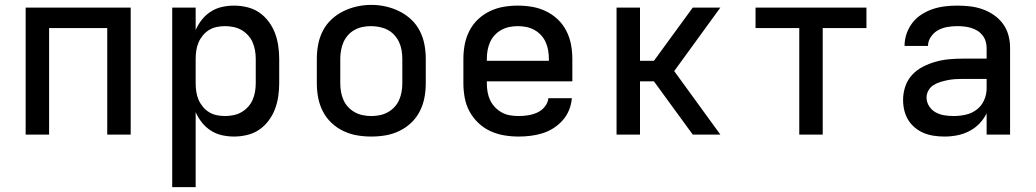

<svg xmlns="http://www.w3.org/2000/svg" viewBox="-20 -551 4240 786"><path d="M85 0V-520H515V0H419V-436H181V0Z M685 215V-520H781V-428Q791 -451 806.5 -470.5Q822 -490 843 -503.5Q864 -517 888.5 -522.5Q913 -528 938 -528Q965 -528 992 -521.5Q1019 -515 1041 -500Q1063 -485 1079.5 -463Q1096 -441 1105.5 -416Q1115 -391 1119 -364Q1123 -337 1123 -310V-210Q1123 -183 1119 -156Q1115 -129 1105.5 -104Q1096 -79 1079.5 -57Q1063 -35 1041 -20Q1019 -5 992 1.5Q965 8 938 8Q913 8 888.5 2.5Q864 -3 843 -16.5Q822 -30 806.5 -49.5Q791 -69 781 -92V215ZM901 -76Q918 -76 935.5 -79.5Q953 -83 968 -91.5Q983 -100 995 -113Q1007 -126 1014 -142Q1021 -158 1024 -175.5Q1027 -193 1027 -210V-310Q1027 -327 1024 -344.5Q1021 -362 1014 -378Q1007 -394 995 -407Q983 -420 968 -428.5Q953 -437 935.5 -440.5Q918 -444 901 -444Q884 -444 867 -440.5Q850 -437 835.5 -428Q821 -419 810 -405.5Q799 -392 792.5 -376.5Q786 -361 783.5 -344Q781 -327 781 -310V-210Q781 -193 783.5 -176Q786 -159 792.5 -143.5Q799 -128 810 -114.5Q821 -101 835.5 -92Q850 -83 867 -79.5Q884 -76 901 -76Z M1500 8Q1470 8 1441 3Q1412 -2 1385 -15Q1358 -28 1336.5 -48.5Q1315 -69 1301.5 -95.5Q1288 -122 1282.5 -151Q1277 -180 1277 -210V-310Q1277 -340 1282.5 -369Q1288 -398 1301.5 -424.5Q1315 -451 1337 -471.5Q1359 -492 1385.5 -505Q1412 -518 1441 -524.5Q1470 -531 1500 -531Q1530 -531 1559 -524.5Q1588 -518 1614.5 -505Q1641 -492 1663 -471.5Q1685 -451 1698.5 -424.5Q1712 -398 1717.5 -369Q1723 -340 1723 -310V-210Q1723 -180 1717.5 -151Q1712 -122 1698.5 -95.5Q1685 -69 1663.5 -48.5Q1642 -28 1615 -15Q1588 -2 1559 3Q1530 8 1500 8ZM1500 -76Q1518 -76 1535 -79.5Q1552 -83 1567.5 -91.5Q1583 -100 1595 -113Q1607 -126 1614 -142Q1621 -158 1624 -175Q1627 -192 1627 -210V-310Q1627 -328 1624 -345.5Q1621 -363 1613.5 -379Q1606 -395 1594 -408Q1582 -421 1566.5 -429Q1551 -437 1533.5 -440.5Q1516 -444 1498 -444Q1481 -444 1464 -440.5Q1447 -437 1431.5 -428.5Q1416 -420 1404.5 -407Q1393 -394 1386 -378Q1379 -362 1376 -344.5Q1373 -327 1373 -310V-210Q1373 -192 1376 -175Q1379 -158 1386 -142Q1393 -126 1405 -113Q1417 -100 1432.5 -91.5Q1448 -83 1465 -79.5Q1482 -76 1500 -76Z M2103 8Q2073 8 2043.5 3Q2014 -2 1987 -14.5Q1960 -27 1938 -48Q1916 -69 1902 -95Q1888 -121 1882.5 -150.5Q1877 -180 1877 -210V-310Q1877 -340 1882.5 -369Q1888 -398 1901.5 -424.5Q1915 -451 1936.5 -471.5Q1958 -492 1985 -505Q2012 -518 2041 -523Q2070 -528 2100 -528Q2130 -528 2159 -523Q2188 -518 2215 -505Q2242 -492 2263.5 -471.5Q2285 -451 2298.5 -424.5Q2312 -398 2317.5 -369Q2323 -340 2323 -310V-218H1973V-210Q1973 -192 1976 -174.5Q1979 -157 1986.5 -141Q1994 -125 2006.5 -112Q2019 -99 2034.5 -90.5Q2050 -82 2067.5 -79Q2085 -76 2103 -76Q2122 -76 2141.5 -79Q2161 -82 2179 -90Q2197 -98 2210 -114Q2223 -130 2225 -149H2321Q2319 -124 2309.5 -100.5Q2300 -77 2283.5 -58.5Q2267 -40 2246 -26.5Q2225 -13 2201 -5.5Q2177 2 2152 5Q2127 8 2103 8ZM2227 -302V-310Q2227 -328 2224 -345Q2221 -362 2214 -378Q2207 -394 2195 -407Q2183 -420 2167.5 -428.5Q2152 -437 2135 -440.5Q2118 -444 2100 -444Q2082 -444 2065 -440.5Q2048 -437 2032.5 -428.5Q2017 -420 2005 -407Q1993 -394 1986 -378Q1979 -362 1976 -345Q1973 -328 1973 -310V-302Z M2504 0V-520H2600V-302H2657L2816 -520H2929L2740 -260L2929 0H2816L2657 -218H2600V0Z M3252 0V-436H3073V-520H3527V-436H3348V0Z M3847 8Q3826 8 3804.5 5Q3783 2 3763 -6Q3743 -14 3726 -28Q3709 -42 3698 -60Q3687 -78 3682 -99Q3677 -120 3677 -142Q3677 -170 3686 -197Q3695 -224 3714 -244.5Q3733 -265 3758.5 -278Q3784 -291 3811 -298.5Q3838 -306 3865.5 -308.5Q3893 -311 3921 -311H4019V-356Q4019 -370 4014.5 -383.5Q4010 -397 4001 -408Q3992 -419 3980 -426Q3968 -433 3954.5 -437Q3941 -441 3927 -442.5Q3913 -444 3899 -444Q3878 -444 3858 -440.5Q3838 -437 3820.5 -427.5Q3803 -418 3791 -400.5Q3779 -383 3779 -363Q3779 -363 3779 -363Q3779 -363 3779 -363H3683Q3683 -363 3683 -363Q3683 -363 3683 -364Q3683 -389 3691.5 -413.5Q3700 -438 3715.5 -458Q3731 -478 3753 -492Q3775 -506 3799 -514Q3823 -522 3848 -525Q3873 -528 3899 -528Q3925 -528 3951 -525Q3977 -522 4001.5 -513.5Q4026 -505 4048 -490Q4070 -475 4085.5 -454Q4101 -433 4108 -407.5Q4115 -382 4115 -356V0H4019V-87Q4007 -63 3989 -44.5Q3971 -26 3947.5 -14Q3924 -2 3898.5 3Q3873 8 3847 8ZM3884 -76Q3909 -76 3933.5 -81.5Q3958 -87 3978 -102Q3998 -117 4008.5 -140.5Q4019 -164 4019 -189V-228H3921Q3906 -228 3890.5 -227Q3875 -226 3860 -223Q3845 -220 3830 -215.5Q3815 -211 3802 -203Q3789 -195 3781 -181Q3773 -167 3773 -152Q3773 -133 3783.5 -116.5Q3794 -100 3810.5 -91Q3827 -82 3846 -79Q3865 -76 3884 -76Z"/></svg>

Font: Iosevka Custom Medium Extended
Style: Regular
Weight: 500
Width: 7
Monospace: yes
Designer: Belleve Invis
Foundry: Belleve Invis
Version: Version 11.2.4; ttfautohint (v1.8.4)